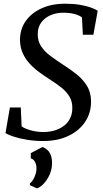

<svg xmlns="http://www.w3.org/2000/svg" viewBox="-20 -772 572 1066"><path d="M219.5 11Q172.5 11 129 3.8Q85.5 -3.5 54 -14Q22.5 -24.5 10.5 -33.5L35 -175.5H95.5L100 -70.5Q119.5 -56.5 152.8 -47.8Q186 -39 221 -39Q252.5 -39 280.8 -47Q309 -55 331.5 -71Q354 -87 367.2 -111.2Q380.5 -135.5 381.5 -167.5Q383 -205.5 366.5 -234Q350 -262.5 320.8 -285.8Q291.5 -309 255 -332Q226 -350.5 197 -371.8Q168 -393 144.2 -419Q120.5 -445 106 -477.2Q91.5 -509.5 91 -549.5Q91 -612 124.2 -657.2Q157.5 -702.5 213.8 -727Q270 -751.5 338 -751.5Q386 -751.5 422.5 -745.5Q459 -739.5 483.8 -730.5Q508.5 -721.5 522.5 -712.5L498.5 -579H440L435 -675.5Q419.5 -687.5 392.8 -694.5Q366 -701.5 329.5 -701.5Q294 -701.5 262.2 -688.2Q230.5 -675 210.2 -648.8Q190 -622.5 189.5 -584Q189 -544 208.2 -515Q227.5 -486 259.2 -462.2Q291 -438.5 328.5 -414Q367 -389.5 402.8 -361.5Q438.5 -333.5 461.8 -297Q485 -260.5 485.5 -210Q486 -145 452.5 -95.2Q419 -45.5 359.2 -17.2Q299.5 11 219.5 11ZM146 256V246.5Q156.5 238.5 164.8 224.2Q173 210 178 193.2Q183 176.5 182.5 161.5Q182.5 142.5 174.2 127Q166 111.5 151 107V78L216 44Q246 56 258 80Q270 104 269 137.5Q268 170 254.8 199Q241.5 228 222.5 248Q203.5 268 185.5 274Z"/></svg>

Font: Merriweather 24pt
Style: Italic
Weight: 400
Italic angle: -7.8°
Designer: Eben Sorkin
Foundry: Eben Sorkin
Version: Version 2.101